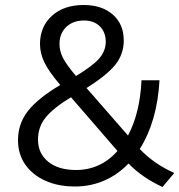

<svg xmlns="http://www.w3.org/2000/svg" viewBox="-20 -739 717 768"><path d="M677 -47 630 9Q548 -29 494 -85Q451 -40 396.5 -16.5Q342 7 280 7Q212 7 160.5 -16.5Q109 -40 80.5 -81.5Q52 -123 52 -178Q52 -245 92.5 -296Q133 -347 221 -399Q176 -452 158 -488.5Q140 -525 140 -563Q140 -633 188 -676Q236 -719 314 -719Q388 -719 431.5 -680.5Q475 -642 475 -577Q475 -523 442 -481Q409 -439 326 -387L492 -197Q540 -287 546 -418H618Q609 -254 539 -143Q595 -84 677 -47ZM218 -563Q218 -535 231.5 -508Q245 -481 284 -435Q352 -476 377.5 -506Q403 -536 403 -572Q403 -610 379.5 -633.5Q356 -657 316 -657Q272 -657 245 -631Q218 -605 218 -563ZM450 -135 264 -350Q193 -307 162.5 -269Q132 -231 132 -181Q132 -125 173 -92Q214 -59 284 -59Q382 -59 450 -135Z"/></svg>

Font: Muli
Style: Italic
Weight: 400
Italic angle: -4.541°
Designer: Vernon Adams
Foundry: Vernon Adams
Version: Version 2.001